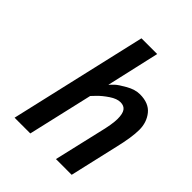

<svg xmlns="http://www.w3.org/2000/svg" viewBox="-201 -820 932 932"><g transform="rotate(45 265.0 -354.0)"><path d="M410 -511Q471 -511 500.5 -474.5Q530 -438 530 -386.5Q530 -335 509 -248L452 0H344L400 -241Q418 -313 418 -349Q418 -385 406.5 -401Q395 -417 370.5 -417Q346 -417 315.5 -396.5Q285 -376 265 -355L245 -334L168 0H60L223 -708H331L269 -435Q277 -444 290 -456.5Q303 -469 340 -490Q377 -511 410 -511Z"/></g></svg>

Font: Titillium Web
Style: SemiBold Italic
Weight: 600
Italic angle: -13°
Version: Version 1.001;PS 57.000;hotconv 1.0.70;makeotf.lib2.5.55311